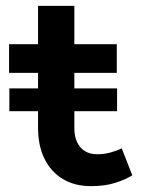

<svg xmlns="http://www.w3.org/2000/svg" viewBox="-20 -622 488 656"><path d="M12 -242V-320H380V-242ZM291 14Q235 14 194.5 -10.5Q154 -35 132 -79.5Q110 -124 110 -186V-602H234V-185Q234 -156 243.5 -136Q253 -116 270.5 -105.5Q288 -95 311 -95Q335 -95 356 -100.5Q377 -106 396 -115L432 -23Q408 -8 373 3Q338 14 291 14ZM11 -373V-471H379V-373Z"/></svg>

Font: BioRhyme ExtraBold
Style: Bold
Weight: 700
Version: Version 1.600;gftools[0.9.33]